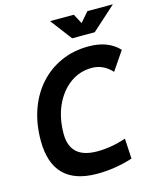

<svg xmlns="http://www.w3.org/2000/svg" viewBox="-131 -990 902 1092"><g transform="rotate(-15 320.0 -444.0)"><path d="M305.2 9.8Q42.5 9.8 42.5 -255.4Q42.5 -354.5 71.5 -436.5Q100.6 -518.6 154.1 -578.1Q207.5 -637.7 281 -670.4Q354.5 -703.1 443.4 -703.1Q558.1 -703.1 621.6 -635.3L546.9 -525.4Q497.1 -580.1 429.2 -580.1Q356.9 -580.1 300.3 -538.3Q243.7 -496.6 210.9 -424.1Q178.2 -351.6 178.2 -258.8Q178.2 -113.3 337.9 -113.3Q421.4 -113.3 507.8 -142.6L514.6 -23.4Q411.6 9.8 305.2 9.8ZM365.7 -771.5 269.5 -898.4H409.7L439.9 -841.3L489.7 -898.4H639.6L498.5 -771.5Z"/></g></svg>

Font: Cascadia Mono
Style: Bold Italic
Weight: 700
Italic angle: -10°
Monospace: yes
Designer: Aaron Bell
Foundry: Saja Typeworks
Version: Version 2404.023; ttfautohint (v1.8.4)